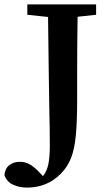

<svg xmlns="http://www.w3.org/2000/svg" viewBox="-83 -683 487 871"><path d="M41 -616V-663H353V-616L269 -607Q268 -546 267.5 -483.5Q267 -421 267 -358V-227Q267 -131 261 -68.5Q255 -6 239 34.5Q223 75 192 106Q130 168 40 168Q6 168 -22.5 155.5Q-51 143 -63 112Q-60 81 -40.5 66Q-21 51 7 51Q30 51 49 61Q68 71 90 93L112 116Q130 94 136.5 61Q143 28 143 -21Q143 -50 142.5 -92.5Q142 -135 140.5 -201.5Q139 -268 138 -366.5Q137 -465 135 -606Z"/></svg>

Font: Source Serif Pro SemiBold
Style: Regular
Weight: 600
Designer: Frank Grießhammer
Foundry: Adobe Systems Incorporated
Version: Version 3.001;hotconv 1.0.111;makeotfexe 2.5.65597